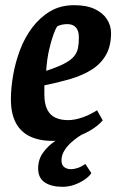

<svg xmlns="http://www.w3.org/2000/svg" viewBox="-20 -533 454 740"><path d="M183 10Q130 10 94 -8Q58 -26 40 -61.5Q22 -97 22 -150Q22 -193 30.5 -242.5Q39 -292 57 -340Q75 -388 104.5 -427Q134 -466 173.5 -489.5Q213 -513 266 -513Q314 -513 345.5 -498Q377 -483 392.5 -458.5Q408 -434 408 -406Q408 -355 388 -320.5Q368 -286 332.5 -264Q297 -242 251 -228.5Q205 -215 151 -204V-169Q151 -133 162 -111Q173 -89 193.5 -79.5Q214 -70 242 -70Q267 -70 296.5 -80Q326 -90 354 -108L376 -69Q356 -46 324 -28Q292 -10 255 0Q218 10 183 10ZM158 -260Q201 -274 227 -287.5Q253 -301 265 -315.5Q277 -330 280.5 -347.5Q284 -365 284 -388Q284 -407 278.5 -418Q273 -429 263.5 -434.5Q254 -440 239 -440Q226 -440 215 -437Q204 -434 200 -431Q194 -422 185.5 -398.5Q177 -375 169 -340Q161 -305 158 -260ZM221 187Q178 187 152.5 170Q127 153 127 116Q127 82 145.5 56Q164 30 190.5 12Q217 -6 241 -17H301Q296 -15 282.5 -6Q269 3 254 16.5Q239 30 228 47.5Q217 65 217 85Q217 103 227.5 111Q238 119 253 119Q266 119 280.5 114Q295 109 309 99L332 134Q324 147 306.5 159Q289 171 267 179Q245 187 221 187Z"/></svg>

Font: Faustina Light
Style: Bold Italic
Weight: 700
Italic angle: -8°
Version: Version 1.200